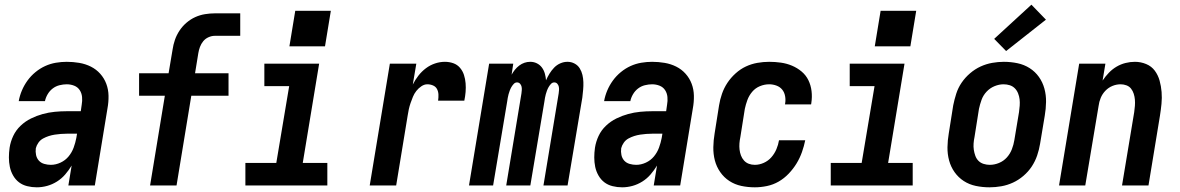

<svg xmlns="http://www.w3.org/2000/svg" viewBox="-20 -792 5040 820"><path d="M137 8Q116 8 96 3Q76 -2 61 -13.5Q46 -25 36 -42.5Q26 -60 22 -79.5Q18 -99 18 -119.5Q18 -140 21 -161Q25 -187 36.5 -211.5Q48 -236 68 -255Q88 -274 112.5 -286Q137 -298 162.5 -305Q188 -312 214 -314.5Q240 -317 265 -317H325L329 -345Q332 -361 330.5 -377.5Q329 -394 320.5 -407Q312 -420 297 -426Q282 -432 265 -432Q250 -432 234 -428Q218 -424 205 -414Q192 -404 183.5 -389.5Q175 -375 172 -360H60Q64 -383 73.5 -405.5Q83 -428 97.5 -448Q112 -468 131.5 -484Q151 -500 173 -510Q195 -520 218.5 -524Q242 -528 265 -528Q292 -528 318.5 -523.5Q345 -519 368 -507.5Q391 -496 408 -477Q425 -458 434 -434Q443 -410 443.5 -383Q444 -356 439 -329L385 0H272L286 -85Q274 -65 258.5 -47Q243 -29 223 -16.5Q203 -4 181 2Q159 8 137 8ZM197 -88Q218 -88 238.5 -97.5Q259 -107 273 -124Q287 -141 294.5 -161.5Q302 -182 306 -203L309 -221H265Q253 -221 240 -220Q227 -219 214 -217Q201 -215 188.5 -211Q176 -207 164 -200.5Q152 -194 144 -182.5Q136 -171 133 -159Q131 -144 134 -130Q137 -116 146 -106Q155 -96 169 -92Q183 -88 197 -88Z M621 0 684 -383H574V-479H700L717 -580Q720 -601 727 -621.5Q734 -642 746.5 -661Q759 -680 776.5 -695Q794 -710 814 -719Q834 -728 855.5 -731.5Q877 -735 897 -735H1006V-639H897Q884 -639 870.5 -633Q857 -627 848 -616Q839 -605 834 -591.5Q829 -578 827 -565L813 -479H956V-383H797L734 0Z M1028 0V-96H1160L1215 -424H1109V-520H1343L1273 -96H1378V0ZM1368 -594H1216L1241 -746H1393Z M1559 0 1645 -520H1758L1743 -431Q1753 -451 1767 -469Q1781 -487 1799 -500.5Q1817 -514 1838 -521Q1859 -528 1880 -528Q1899 -528 1916 -522Q1933 -516 1944.5 -502.5Q1956 -489 1961.5 -472Q1967 -455 1968.5 -436.5Q1970 -418 1968.5 -399.5Q1967 -381 1963 -362H1851Q1853 -375 1852.5 -388Q1852 -401 1846.5 -411.5Q1841 -422 1829.5 -427Q1818 -432 1805 -432Q1792 -432 1779.5 -423.5Q1767 -415 1758 -403.5Q1749 -392 1743.5 -378.5Q1738 -365 1733.5 -352Q1729 -339 1726 -325.5Q1723 -312 1721 -298L1672 0Z M1983 0 2069 -520H2172L2165 -473Q2171 -484 2179 -494Q2187 -504 2197.5 -512Q2208 -520 2220 -524Q2232 -528 2244 -528H2245Q2260 -528 2273 -521.5Q2286 -515 2294.5 -503.5Q2303 -492 2307 -477.5Q2311 -463 2312 -449Q2318 -463 2326.5 -477Q2335 -491 2346.5 -503Q2358 -515 2373 -521.5Q2388 -528 2403 -528H2404Q2420 -528 2434 -520.5Q2448 -513 2456 -500Q2464 -487 2467.5 -472Q2471 -457 2471.5 -441Q2472 -425 2470.5 -408.5Q2469 -392 2467 -375L2404 0H2301L2366 -393Q2367 -400 2367.5 -407.5Q2368 -415 2366.5 -422Q2365 -429 2360 -434.5Q2355 -440 2347 -440Q2339 -440 2333 -433.5Q2327 -427 2323 -420Q2319 -413 2316 -405Q2313 -397 2311 -389.5Q2309 -382 2307.5 -374Q2306 -366 2305 -358L2245 0H2142L2207 -393Q2208 -400 2208.5 -407.5Q2209 -415 2207.5 -422Q2206 -429 2201 -434.5Q2196 -440 2188 -440Q2180 -440 2174 -433.5Q2168 -427 2164 -420Q2160 -413 2157 -405Q2154 -397 2152 -389.5Q2150 -382 2148.5 -374Q2147 -366 2146 -358L2086 0Z M2637 8Q2616 8 2596 3Q2576 -2 2561 -13.5Q2546 -25 2536 -42.5Q2526 -60 2522 -79.5Q2518 -99 2518 -119.5Q2518 -140 2521 -161Q2525 -187 2536.5 -211.5Q2548 -236 2568 -255Q2588 -274 2612.5 -286Q2637 -298 2662.5 -305Q2688 -312 2714 -314.5Q2740 -317 2765 -317H2825L2829 -345Q2832 -361 2830.5 -377.5Q2829 -394 2820.5 -407Q2812 -420 2797 -426Q2782 -432 2765 -432Q2750 -432 2734 -428Q2718 -424 2705 -414Q2692 -404 2683.5 -389.5Q2675 -375 2672 -360H2560Q2564 -383 2573.5 -405.5Q2583 -428 2597.5 -448Q2612 -468 2631.5 -484Q2651 -500 2673 -510Q2695 -520 2718.5 -524Q2742 -528 2765 -528Q2792 -528 2818.5 -523.5Q2845 -519 2868 -507.5Q2891 -496 2908 -477Q2925 -458 2934 -434Q2943 -410 2943.5 -383Q2944 -356 2939 -329L2885 0H2772L2786 -85Q2774 -65 2758.5 -47Q2743 -29 2723 -16.5Q2703 -4 2681 2Q2659 8 2637 8ZM2697 -88Q2718 -88 2738.5 -97.5Q2759 -107 2773 -124Q2787 -141 2794.5 -161.5Q2802 -182 2806 -203L2809 -221H2765Q2753 -221 2740 -220Q2727 -219 2714 -217Q2701 -215 2688.5 -211Q2676 -207 2664 -200.5Q2652 -194 2644 -182.5Q2636 -171 2633 -159Q2631 -144 2634 -130Q2637 -116 2646 -106Q2655 -96 2669 -92Q2683 -88 2697 -88Z M3204 8Q3174 8 3146 2Q3118 -4 3095 -19Q3072 -34 3056 -57Q3040 -80 3033 -107Q3026 -134 3026.5 -163.5Q3027 -193 3032 -222L3051 -342Q3055 -367 3063.5 -391.5Q3072 -416 3086.5 -438Q3101 -460 3121.5 -478.5Q3142 -497 3165.5 -508Q3189 -519 3214.5 -523.5Q3240 -528 3265 -528Q3290 -528 3315 -524.5Q3340 -521 3362.5 -511.5Q3385 -502 3403.5 -486.5Q3422 -471 3432.5 -449.5Q3443 -428 3446 -403Q3449 -378 3445 -352Q3445 -350 3444.5 -348.5Q3444 -347 3444 -346H3332Q3333 -347 3333 -347.5Q3333 -348 3333 -349Q3336 -365 3333 -381.5Q3330 -398 3320.5 -409.5Q3311 -421 3296 -426.5Q3281 -432 3265 -432Q3245 -432 3225.5 -424Q3206 -416 3192.5 -400Q3179 -384 3172 -365Q3165 -346 3161 -327L3142 -207Q3139 -193 3138 -179.5Q3137 -166 3138.5 -153Q3140 -140 3144.5 -128Q3149 -116 3157.5 -106.5Q3166 -97 3178 -92.5Q3190 -88 3204 -88Q3223 -88 3242 -96.5Q3261 -105 3274.5 -120.5Q3288 -136 3296 -155Q3304 -174 3307 -193H3419Q3414 -168 3405 -142.5Q3396 -117 3382 -94Q3368 -71 3348.5 -50.5Q3329 -30 3305.5 -16.5Q3282 -3 3255.5 2.5Q3229 8 3204 8Z M3528 0V-96H3660L3715 -424H3609V-520H3843L3773 -96H3878V0ZM3868 -594H3716L3741 -746H3893Z M4206 8Q4176 8 4147.5 2Q4119 -4 4096 -19Q4073 -34 4057 -56.5Q4041 -79 4033.5 -106.5Q4026 -134 4026.5 -163.5Q4027 -193 4032 -222L4051 -342Q4056 -367 4064 -392Q4072 -417 4087 -439Q4102 -461 4123 -479Q4144 -497 4168 -508Q4192 -519 4217.5 -523.5Q4243 -528 4267 -528Q4297 -528 4325.5 -522Q4354 -516 4377.5 -501Q4401 -486 4417 -463.5Q4433 -441 4440.5 -413.5Q4448 -386 4447.5 -356.5Q4447 -327 4442 -298L4422 -178Q4418 -153 4409.5 -128Q4401 -103 4386.5 -81Q4372 -59 4351 -41Q4330 -23 4306 -12Q4282 -1 4256.5 3.5Q4231 8 4206 8ZM4207 -88Q4227 -88 4246.5 -96Q4266 -104 4280 -119.5Q4294 -135 4301.5 -154.5Q4309 -174 4312 -193L4332 -313Q4334 -327 4335 -341Q4336 -355 4334.5 -368Q4333 -381 4328 -393.5Q4323 -406 4314 -415Q4305 -424 4292.5 -428Q4280 -432 4266 -432Q4247 -432 4227.5 -424Q4208 -416 4193.5 -400.5Q4179 -385 4172 -365.5Q4165 -346 4161 -327L4142 -207Q4139 -193 4138 -179Q4137 -165 4139 -152Q4141 -139 4145.5 -126.5Q4150 -114 4159 -105Q4168 -96 4181 -92Q4194 -88 4207 -88ZM4277 -574 4226 -626 4385 -772 4447 -708Z M4503 0 4589 -520H4701L4689 -448Q4701 -466 4716 -481.5Q4731 -497 4749 -507.5Q4767 -518 4787 -523Q4807 -528 4827 -528Q4852 -528 4875 -518.5Q4898 -509 4912 -490Q4926 -471 4932.5 -447.5Q4939 -424 4941 -399Q4943 -374 4940.5 -348.5Q4938 -323 4934 -298L4885 0H4772L4824 -313Q4826 -327 4827 -340Q4828 -353 4827 -366Q4826 -379 4822 -391.5Q4818 -404 4810.5 -413.5Q4803 -423 4791 -427.5Q4779 -432 4766 -432Q4748 -432 4731 -425Q4714 -418 4701 -404.5Q4688 -391 4681 -374Q4674 -357 4672 -340L4615 0Z"/></svg>

Font: Iosevka SS04 Oblique
Style: Bold
Weight: 700
Italic angle: -9°
Monospace: yes
Designer: Belleve Invis
Foundry: Belleve Invis
Version: Version 19.0.0; ttfautohint (v1.8.4)